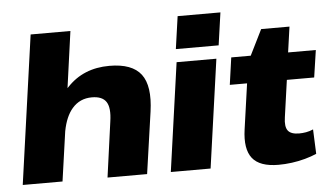

<svg xmlns="http://www.w3.org/2000/svg" viewBox="-53 -854 1635 952"><g transform="rotate(-5 765.0 -378.0)"><path d="M484 -276Q494 -343 474.5 -373Q455 -403 403 -403Q343 -403 305 -359Q271 -320 257 -247L222 0H24L128 -740H326L287 -459Q289 -462 292 -464Q373 -551 503 -551Q616 -551 660.5 -492.5Q705 -434 687 -307L643 0H446Z M1035 -540 959 0H761L837 -540ZM1075 -767 1052 -605H839L862 -767Z M1297 11Q1203 11 1166.5 -35.5Q1130 -82 1144 -179L1176 -405H1090L1109 -540H1206L1269 -667H1410L1392 -540H1530L1510 -405H1374L1348 -221Q1341 -175 1356 -155Q1371 -135 1412 -135Q1428 -135 1446 -138Q1464 -141 1482 -149L1487 -27Q1462 -16 1429.5 -7Q1397 2 1363 6.5Q1329 11 1297 11Z"/></g></svg>

Font: Pathway Extreme 8pt Thin 12pt ExtraBold
Style: Italic
Weight: 800
Italic angle: -8°
Version: Version 1.001;gftools[0.9.26]